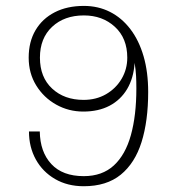

<svg xmlns="http://www.w3.org/2000/svg" viewBox="-20 -636 590 666"><path d="M270.5 10Q214 10 171 -15Q128 -40 104.2 -83Q80.5 -126 80.5 -180H118Q119 -109 158 -67Q197 -25 270.5 -25Q334.5 -25 374.8 -62Q415 -99 434 -167.2Q453 -235.5 453 -329Q453 -353 452 -372.5Q451 -392 447 -418Q443.5 -365 421 -327.2Q398.5 -289.5 360 -269.2Q321.5 -249 269 -249Q218 -249 174.8 -273.2Q131.5 -297.5 105.5 -339.8Q79.5 -382 79.5 -436Q79.5 -491 103.2 -531.2Q127 -571.5 170 -593.5Q213 -615.5 271 -615.5Q320.5 -615.5 361.5 -594.8Q402.5 -574 432.2 -535Q462 -496 478 -441Q494 -386 494 -317Q494 -216.5 471 -143.2Q448 -70 398.8 -30Q349.5 10 270.5 10ZM270 -289.5Q313.5 -289.5 347.8 -309.2Q382 -329 401.8 -362.5Q421.5 -396 421.5 -436Q421.5 -503.5 378.5 -543Q335.5 -582.5 271 -582.5Q203 -582.5 160.8 -543Q118.5 -503.5 118.5 -436Q118.5 -368 160.8 -328.8Q203 -289.5 270 -289.5Z"/></svg>

Font: Karla ExtraLight
Style: Regular
Weight: 250
Designer: Jonathan Pinhorn
Version: Version 2.004;gftools[0.9.33]